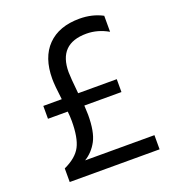

<svg xmlns="http://www.w3.org/2000/svg" viewBox="-134 -818 851 945"><g transform="rotate(-20 291.0 -345.5)"><path d="M69.3 24.4V-46.9Q134.8 -77.1 158.2 -122.1Q181.6 -167 181.6 -254.9Q181.6 -279.3 178.7 -304.7H75.2V-372.1H171.9Q162.1 -448.2 162.1 -481.4Q162.1 -593.8 221.7 -654.3Q281.2 -714.8 388.7 -714.8Q455.1 -714.8 508.8 -686.5V-602.5Q454.1 -633.8 395.5 -633.8Q249 -633.8 249 -485.4Q249 -460 257.8 -372.1H460V-304.7H265.6Q267.6 -273.4 267.6 -255.9Q267.6 -167 243.2 -121.1Q218.8 -75.2 176.8 -49.8H540V24.4Z"/></g></svg>

Font: GenEi M Gothic v2 Regular
Style: Regular
Weight: 400
Version: Version 2.0